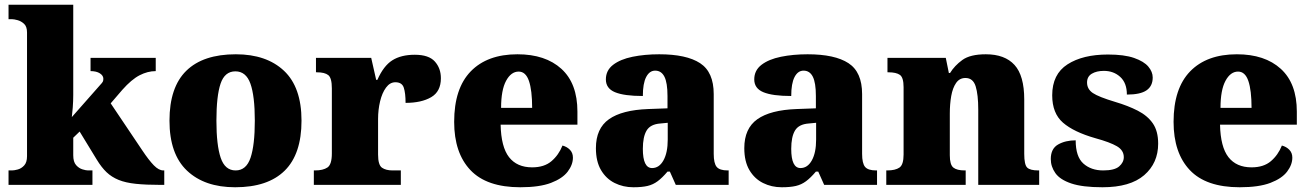

<svg xmlns="http://www.w3.org/2000/svg" viewBox="-20 -780 5528 810"><path d="M16 0V-61H31Q40 -61 55 -65Q70 -69 82 -82Q94 -95 94 -121V-643Q94 -668 81.5 -679.5Q69 -691 54 -695Q39 -699 31 -699H16V-760H289V-379Q289 -354 287 -327Q285 -300 283 -286L410 -430Q415 -436 415.5 -441Q416 -446 416 -448Q416 -461 401.5 -470.5Q387 -480 362 -480V-536H637V-480Q603 -480 569 -462.5Q535 -445 496 -401L447 -344L580 -146Q608 -104 629 -82.5Q650 -61 669 -61H673V0H659Q596 0 553 -4.5Q510 -9 480.5 -21Q451 -33 429.5 -53.5Q408 -74 388 -107L316 -225L289 -199V-125Q289 -97 301 -83.5Q313 -70 328 -65.5Q343 -61 351 -61H370V0Z M972 10Q843 10 769 -60Q695 -130 695 -271Q695 -412 766 -481.5Q837 -551 975 -551Q1104 -551 1178 -481.5Q1252 -412 1252 -271Q1252 -130 1181 -60Q1110 10 972 10ZM974 -61Q1019 -61 1037 -114.5Q1055 -168 1055 -271Q1055 -375 1036.5 -427Q1018 -479 973 -479Q928 -479 910.5 -427Q893 -375 893 -271Q893 -168 911 -114.5Q929 -61 974 -61Z M1304 0V-61H1309Q1343 -61 1361.5 -73.5Q1380 -86 1380 -133V-407Q1380 -451 1365 -463Q1350 -475 1317 -475H1313V-536H1546L1567 -443H1572Q1598 -502 1635 -525.5Q1672 -549 1730 -549Q1789 -549 1814.5 -520.5Q1840 -492 1840 -450Q1840 -394 1799 -370Q1758 -346 1691 -346Q1691 -387 1683.5 -410Q1676 -433 1648 -433Q1625 -433 1608.5 -410.5Q1592 -388 1583.5 -352.5Q1575 -317 1575 -278V-128Q1575 -84 1591.5 -72.5Q1608 -61 1636 -61H1671V0Z M2175 10Q2033 10 1964.5 -62.5Q1896 -135 1896 -266Q1896 -407 1966 -479Q2036 -551 2163 -551Q2281 -551 2348.5 -489.5Q2416 -428 2416 -309V-254H2092Q2094 -160 2127.5 -117Q2161 -74 2225 -74Q2276 -74 2306.5 -100Q2337 -126 2353 -166Q2372 -161 2384.5 -148Q2397 -135 2397 -115Q2397 -85 2375 -56Q2353 -27 2304.5 -8.5Q2256 10 2175 10ZM2225 -325Q2225 -399 2211.5 -438.5Q2198 -478 2168 -478Q2136 -478 2115 -439Q2094 -400 2094 -325Z M2652 10Q2609 10 2573 -8Q2537 -26 2515.5 -62.5Q2494 -99 2494 -155Q2494 -238 2549 -277Q2604 -316 2715 -320L2796 -323V-375Q2796 -431 2783 -456.5Q2770 -482 2744 -482Q2720 -482 2706 -455Q2692 -428 2692 -375Q2613 -375 2574.5 -391Q2536 -407 2536 -445Q2536 -483 2566.5 -506.5Q2597 -530 2648.5 -540.5Q2700 -551 2761 -551Q2876 -551 2933.5 -513.5Q2991 -476 2991 -383V-131Q2991 -91 3003.5 -76Q3016 -61 3050 -61H3054V0H2831L2806 -56H2796Q2774 -30 2754.5 -15.5Q2735 -1 2711.5 4.5Q2688 10 2652 10ZM2731 -71Q2761 -71 2779 -103.5Q2797 -136 2797 -191V-262L2766 -259Q2724 -256 2708 -229.5Q2692 -203 2692 -152Q2692 -71 2731 -71Z M3278 10Q3235 10 3199 -8Q3163 -26 3141.5 -62.5Q3120 -99 3120 -155Q3120 -238 3175 -277Q3230 -316 3341 -320L3422 -323V-375Q3422 -431 3409 -456.5Q3396 -482 3370 -482Q3346 -482 3332 -455Q3318 -428 3318 -375Q3239 -375 3200.5 -391Q3162 -407 3162 -445Q3162 -483 3192.5 -506.5Q3223 -530 3274.5 -540.5Q3326 -551 3387 -551Q3502 -551 3559.5 -513.5Q3617 -476 3617 -383V-131Q3617 -91 3629.5 -76Q3642 -61 3676 -61H3680V0H3457L3432 -56H3422Q3400 -30 3380.5 -15.5Q3361 -1 3337.5 4.5Q3314 10 3278 10ZM3357 -71Q3387 -71 3405 -103.5Q3423 -136 3423 -191V-262L3392 -259Q3350 -256 3334 -229.5Q3318 -203 3318 -152Q3318 -71 3357 -71Z M3719 0V-61H3723Q3757 -61 3774.5 -73Q3792 -85 3792 -128V-412Q3792 -453 3776.5 -464Q3761 -475 3728 -475H3724V-536H3970L3983 -472H3988Q4007 -503 4040 -527Q4073 -551 4139 -551Q4219 -551 4260 -506Q4301 -461 4301 -360V-131Q4301 -85 4313.5 -73Q4326 -61 4360 -61H4364V0H4107V-317Q4107 -381 4096 -416Q4085 -451 4053 -451Q4028 -451 4013.5 -430Q3999 -409 3993 -375Q3987 -341 3987 -301V-125Q3987 -85 4002 -73Q4017 -61 4050 -61H4054V0Z M4631 10Q4547 10 4499.5 -6Q4452 -22 4432.5 -49.5Q4413 -77 4413 -109Q4413 -153 4444 -170.5Q4475 -188 4518 -188Q4518 -119 4550.5 -90Q4583 -61 4634 -61Q4682 -61 4701.5 -78Q4721 -95 4721 -117Q4721 -146 4692 -163Q4663 -180 4601 -197Q4510 -223 4464.5 -262.5Q4419 -302 4419 -378Q4419 -467 4483.5 -508.5Q4548 -550 4654 -550Q4723 -550 4764.5 -535.5Q4806 -521 4824.5 -499Q4843 -477 4843 -453Q4843 -417 4817 -399Q4791 -381 4734 -381Q4734 -430 4706 -455.5Q4678 -481 4637 -481Q4606 -481 4586 -469Q4566 -457 4566 -432Q4566 -404 4590.5 -387.5Q4615 -371 4685 -350Q4739 -334 4780 -313Q4821 -292 4843.5 -259.5Q4866 -227 4866 -174Q4866 -92 4807 -41Q4748 10 4631 10Z M5210 10Q5068 10 4999.5 -62.5Q4931 -135 4931 -266Q4931 -407 5001 -479Q5071 -551 5198 -551Q5316 -551 5383.5 -489.5Q5451 -428 5451 -309V-254H5127Q5129 -160 5162.5 -117Q5196 -74 5260 -74Q5311 -74 5341.5 -100Q5372 -126 5388 -166Q5407 -161 5419.5 -148Q5432 -135 5432 -115Q5432 -85 5410 -56Q5388 -27 5339.5 -8.5Q5291 10 5210 10ZM5260 -325Q5260 -399 5246.5 -438.5Q5233 -478 5203 -478Q5171 -478 5150 -439Q5129 -400 5129 -325Z"/></svg>

Font: Noto Serif Myanmar Black
Style: Regular
Weight: 900
Designer: Ben Mitchell and the Monotype Design Team
Foundry: Monotype Imaging Inc.
Version: Version 2.106; ttfautohint (v1.8.4.7-5d5b)